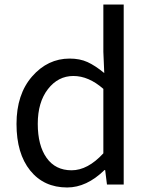

<svg xmlns="http://www.w3.org/2000/svg" viewBox="-20 -816 660 849"><path d="M277 13Q174 13 113.5 -62Q53 -137 53 -268Q53 -399 122 -478Q191 -557 288 -557Q333 -557 367 -541.5Q401 -526 441 -493L437 -587V-796H527V0H453L445 -64H442Q363 13 277 13ZM437 -138V-423Q372 -480 304.5 -480Q237 -480 192 -422Q147 -364 147 -268.5Q147 -173 186 -118Q225 -63 296.5 -63Q368 -63 437 -138Z"/></svg>

Font: Swei Fan Sans CJK TC
Style: Regular
Weight: 400
Version: Version 2.130